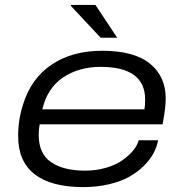

<svg xmlns="http://www.w3.org/2000/svg" viewBox="-20 -743 740 775"><path d="M386.2 -590.8 266.1 -719.2 267.1 -723.1H365.2L453.1 -590.8ZM315.9 12.2Q187.5 12.2 120.4 -39.3Q53.2 -90.8 53.2 -193.8Q53.2 -259.3 73.2 -321.8Q106 -427.2 189.2 -482.7Q272.5 -538.1 392.1 -538.1Q521 -538.1 585 -486.3Q648.9 -434.6 648.9 -345.2Q648.9 -307.6 636.2 -241.2H140.1Q136.2 -219.7 136.2 -198.2Q136.2 -123 186 -88.6Q235.8 -54.2 323.2 -54.2Q368.2 -54.2 407.5 -65.7Q446.8 -77.1 473.4 -95.7Q500 -114.3 517.1 -135Q534.2 -155.8 540 -176.8H618.2Q613.3 -149.9 599.4 -124Q585.4 -98.1 560.3 -73.2Q535.2 -48.3 501.7 -29.5Q468.3 -10.7 420.2 0.7Q372.1 12.2 315.9 12.2ZM150.9 -301.8H563Q565.9 -315.9 565.9 -340.8Q565.9 -473.1 386.2 -473.1Q297.9 -473.1 234.4 -430.2Q170.9 -387.2 150.9 -301.8Z"/></svg>

Font: Archivo Expanded Light
Style: Italic
Weight: 300
Width: 7
Italic angle: -10°
Designer: Hector Gatti
Foundry: Omnibus-Type
Version: Version 2.001